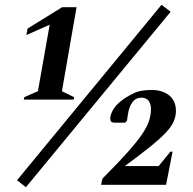

<svg xmlns="http://www.w3.org/2000/svg" viewBox="-20 -770 804 800"><path d="M79 -355 81 -365 138 -390 187 -667 90 -624 95 -651 239 -740H299L238 -390L289 -365L287 -355ZM51 -19 653 -750 691 -721 88 10ZM401 0 407 -26Q473 -92 513 -137Q553 -182 573.5 -213Q594 -244 601.5 -268Q609 -292 609 -317Q609 -336 599.5 -349.5Q590 -363 569 -363Q546 -363 532 -344.5Q518 -326 513 -294L509 -267L502 -259H458Q448 -259 443 -263.5Q438 -268 440 -284Q444 -303 457 -321.5Q470 -340 499 -360Q520 -374 544 -384.5Q568 -395 612 -395Q658 -395 685.5 -372Q713 -349 713 -308Q713 -285 703.5 -263.5Q694 -242 670.5 -217Q647 -192 605.5 -158.5Q564 -125 500 -78H641L690 -138H699L672 0Z"/></svg>

Font: Spectral SC
Style: Bold Italic
Weight: 700
Italic angle: -10°
Designer: Jean-Baptiste Levee
Foundry: Production Type
Version: Version 2.001